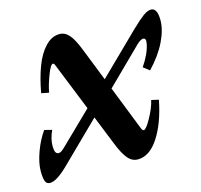

<svg xmlns="http://www.w3.org/2000/svg" viewBox="-83 -519 640 610"><g transform="rotate(-15 237.0 -213.5)"><path d="M10.7 11.2Q-1 11.2 -4.9 0.2Q-8.8 -10.7 -8.8 -32.7Q-8.8 -59.1 3.7 -93.8Q16.1 -128.4 35.6 -156.2L60.5 -149.9Q47.9 -123.5 48.1 -98.4Q48.3 -73.2 61.5 -73.2Q69.3 -73.2 81.5 -85.4L186.5 -187.5L122.6 -346.7Q120.1 -352.5 116.7 -352.5Q109.4 -352.5 97.7 -322Q85.9 -291.5 81.5 -266.6L56.6 -271.5Q65.4 -319.8 79.1 -356.2Q92.8 -392.6 114 -415.3Q135.3 -438 161.1 -438Q179.2 -438 192.6 -422.6Q206.1 -407.2 220.2 -371.1L263.2 -262.2L396.5 -392.6Q421.4 -416.5 436 -427.2Q450.7 -438 461.9 -438Q482.9 -438 482.9 -397.5Q482.9 -366.7 464.6 -328.6Q446.3 -290.5 409.7 -252L389.6 -267.6Q414.6 -304.2 420.9 -335Q425.3 -355 414.1 -355Q405.8 -355 392.6 -342.3L276.4 -228L333 -84Q336.9 -73.7 341.3 -73.7Q349.1 -73.7 366.2 -104.7Q383.3 -135.7 388.7 -160.2L412.6 -154.8Q398.4 -81.5 368.4 -35.2Q338.4 11.2 299.3 11.2Q280.3 11.2 266.4 -5.6Q252.4 -22.5 238.8 -57.1L200.2 -153.3L70.8 -26.4Q32.2 11.2 10.7 11.2Z"/></g></svg>

Font: Elstob 14pt
Style: Bold Italic
Weight: 700
Italic angle: -20°
Designer: Peter S. Baker
Version: Version 1.015